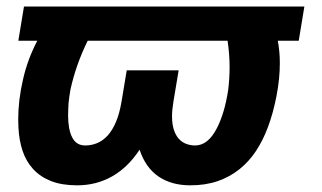

<svg xmlns="http://www.w3.org/2000/svg" viewBox="-20 -548 970 578"><path d="M552.9 9.9Q496.4 9.9 457.4 -16.5Q418.3 -43 400.2 -97.3Q365.1 -44 317.5 -17Q269.9 9.9 212.4 9.9Q166.5 9.9 133.9 -2.8Q101.2 -15.6 79.9 -38.9Q58.6 -62.1 47.9 -94.1Q37.3 -126.1 35.5 -164.4L34.8 -187.9Q34.8 -246.8 49.4 -309.3Q56.5 -340.6 67.3 -369.5Q78.1 -398.4 92.3 -425.4H35.2L52.2 -528.4H896.3L879.3 -425.4H816.4Q819.2 -409.4 820.8 -393.1Q822.4 -376.8 822.4 -359Q822.4 -335.2 820 -310.5Q817.5 -285.9 812.5 -259.6Q807.5 -233.7 801 -209.9Q794.4 -186.1 786.2 -164.4Q772 -126.1 750.9 -93.9Q729.8 -61.8 701 -38.7Q672.2 -15.6 635.5 -2.8Q598.7 9.9 552.9 9.9ZM567.5 -110.1Q606.2 -110.1 632.8 -161.9Q656.2 -207 666.9 -277Q671.2 -311.4 671.2 -345.9Q671.2 -366.1 669.6 -385.8Q668 -405.5 665.1 -425.4H244Q208.1 -352.3 191.8 -277Q188.2 -255 186.4 -237.9Q185.7 -229.8 185.5 -220.2Q185.4 -210.6 185 -200.3Q185 -158.7 197.3 -134.4Q209.5 -110.1 236.5 -110.1Q255.3 -110.1 272.5 -117.2Q289.8 -124.3 304.2 -140.1Q318.5 -155.9 329.2 -181.1Q339.8 -206.3 345.9 -242.2L361.5 -336.3H517.8L502.1 -242.2Q497.9 -217 497.9 -197.8Q497.9 -174.7 503.2 -158Q508.5 -141.3 517.9 -130.7Q527.3 -120 540.1 -115.1Q552.9 -110.1 567.5 -110.1Z"/></svg>

Font: Linik Sans
Style: Bold Italic
Weight: 700
Italic angle: 9°
Designer: Fonts by Rasmus Andersson / Changes by Cristiano Sobral with parts from Marc Monis
Foundry: rsms
Version: Version 3.020; ttfautohint (v1.6)